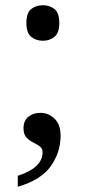

<svg xmlns="http://www.w3.org/2000/svg" viewBox="-20 -561 326 735"><path d="M48 112Q81 101 102 87.5Q123 74 133 57.5Q143 41 143 22Q143 7 132 -1Q121 -9 106.5 -16Q92 -23 81 -35Q70 -47 70 -70Q70 -99 88.5 -114Q107 -129 135 -129Q166 -129 189 -106.5Q212 -84 212 -42Q212 22 174.5 75Q137 128 48 154ZM144 -405Q118 -405 99.5 -420Q81 -435 81 -473Q81 -512 99.5 -526.5Q118 -541 144 -541Q170 -541 188.5 -526.5Q207 -512 207 -473Q207 -435 188.5 -420Q170 -405 144 -405Z"/></svg>

Font: Noto Serif Armenian
Style: Regular
Weight: 400
Designer: Monotype Design Team
Foundry: Monotype Imaging Inc.
Version: Version 2.007